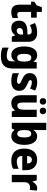

<svg xmlns="http://www.w3.org/2000/svg" viewBox="1576 -2376 1040 4231"><g transform="rotate(90 2095.5 -260.0)"><path d="M296 -121C262 -121 243 -142 243 -183V-425H369V-550H243V-663H138L96 -547L18 -498V-425H82V-175C82 -37 144 10 246 10C301 10 340 -1 376 -18V-138C349 -128 323 -121 296 -121Z M701 -559C616 -559 544 -542 487 -511L532 -399C582 -424 630 -440 671 -440C715 -440 740 -417 740 -361V-346L657 -343C512 -337 435 -280 435 -165C435 -57 494 10 589 10C671 10 712 -16 754 -73H758L787 0H901V-363C901 -492 828 -559 701 -559ZM696 -248 741 -250V-204C741 -146 703 -109 654 -109C619 -109 597 -129 597 -172C597 -220 625 -245 696 -248Z M1193 -560C1077 -560 1003 -456 1003 -273C1003 -92 1076 10 1189 10C1258 10 1300 -21 1329 -71H1334C1331 -47 1329 -18 1329 1V12C1329 78 1288 110 1214 110C1143 110 1090 97 1029 68V205C1084 230 1143 240 1220 240C1405 240 1489 152 1489 -12V-550H1351L1338 -481H1333C1302 -532 1259 -560 1193 -560ZM1247 -430C1313 -430 1336 -381 1336 -278V-254C1336 -162 1312 -119 1249 -119C1193 -119 1166 -167 1166 -271C1166 -376 1194 -430 1247 -430Z M1981 -165C1981 -256 1933 -298 1847 -337C1762 -375 1744 -385 1744 -410C1744 -431 1763 -443 1798 -443C1835 -443 1886 -426 1931 -403L1975 -515C1916 -544 1860 -560 1795 -560C1670 -560 1591 -504 1591 -401C1591 -315 1635 -269 1720 -232C1807 -194 1827 -180 1827 -155C1827 -128 1806 -115 1760 -115C1713 -115 1646 -132 1592 -159V-21C1646 2 1700 10 1769 10C1912 10 1981 -57 1981 -165Z M2141 -687C2141 -640 2172 -616 2213 -616C2254 -616 2286 -641 2286 -687C2286 -734 2254 -758 2213 -758C2172 -758 2141 -735 2141 -687ZM2352 -687C2352 -640 2382 -616 2424 -616C2465 -616 2497 -641 2497 -687C2497 -734 2465 -758 2424 -758C2382 -758 2352 -735 2352 -687ZM2558 -550H2398V-290C2398 -183 2379 -123 2305 -123C2258 -123 2239 -162 2239 -238V-550H2078V-191C2078 -56 2148 10 2255 10C2319 10 2375 -15 2406 -69H2415L2435 0H2558Z M2846 -583V-760H2686V0H2811L2837 -57H2846C2878 -17 2913 10 2982 10C3097 10 3172 -92 3172 -276C3172 -458 3097 -559 2986 -559C2919 -559 2875 -528 2846 -479H2840C2844 -514 2846 -550 2846 -583ZM2930 -429C2983 -429 3009 -378 3009 -278C3009 -174 2982 -121 2932 -121C2869 -121 2846 -168 2846 -268V-292C2846 -384 2870 -429 2930 -429Z M3497 -559C3347 -559 3254 -462 3254 -271C3254 -84 3354 10 3515 10C3595 10 3649 -2 3699 -29V-152C3644 -123 3596 -111 3534 -111C3457 -111 3417 -154 3415 -231H3730V-309C3730 -470 3643 -559 3497 -559ZM3502 -443C3554 -443 3582 -402 3582 -338H3417C3421 -411 3454 -443 3502 -443Z M4126 -560C4065 -560 4013 -513 3986 -460H3978L3954 -550H3833V0H3994V-276C3993 -370 4050 -402 4108 -402C4135 -402 4152 -399 4165 -396L4180 -553C4165 -557 4144 -560 4126 -560Z"/></g></svg>

Font: Noto Sans Georgian SemiCondensed ExtraBold
Style: Regular
Weight: 800
Width: 4
Designer: Monotype Design Team, Akaki Razmadze
Foundry: Google LLC
Version: Version 2.005